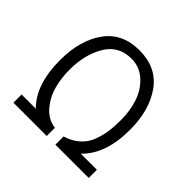

<svg xmlns="http://www.w3.org/2000/svg" viewBox="-171 -895 1080 1080"><g transform="rotate(45 369.0 -355.0)"><path d="M538 -65H666V0H401V-65Q453 -81 487.5 -112Q522 -143 537.5 -185.5Q553 -228 558.5 -267.5Q564 -307 564 -360Q564 -434 542.5 -497Q521 -560 473.5 -602.5Q426 -645 362 -645Q260 -645 209.5 -560Q159 -475 159 -355Q159 -288 175 -228.5Q191 -169 231.5 -121Q272 -73 332 -65V0H67V-65H180Q83 -162 83 -355Q83 -512 153.5 -611Q224 -710 360 -710Q497 -710 568 -611Q639 -512 639 -355Q639 -162 538 -65Z"/></g></svg>

Font: Gudea
Style: Regular
Weight: 400
Designer: Agustina Mingote
Foundry: Agustina Mingote
Version: Version 1.002